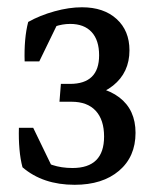

<svg xmlns="http://www.w3.org/2000/svg" viewBox="-20 -497 426 525"><path d="M184.1 8.3Q97.2 8.3 41.5 -39.6Q35.6 -61.5 33.2 -89.4Q30.8 -117.2 31.7 -147.5L78.6 -70.8Q117.7 -37.6 178.2 -37.6Q264.6 -37.6 264.6 -123.5Q264.6 -169.4 241.7 -194.1Q218.8 -218.8 175.8 -218.8H142.6L146.5 -267.6L178.7 -264.6Q261.7 -264.6 306.2 -230.7Q350.6 -196.8 350.6 -133.8Q350.6 -68.4 305.4 -30Q260.3 8.3 184.1 8.3ZM129.9 -25.4 49.3 -46.9 31.7 -147.5H70.8ZM47.4 -329.1 59.1 -420.9 146.5 -450.7 87.4 -329.1ZM168.5 -227.1 146.5 -267.6H171.4Q251 -267.6 251 -345.7Q251 -387.2 230.5 -409.4Q210 -431.6 171.9 -431.6Q129.9 -431.6 89.8 -403.3L47.4 -329.1Q46.4 -359.4 48.8 -387.2Q51.3 -415 57.1 -437Q89.4 -455.1 129.2 -466.1Q168.9 -477.1 204.1 -477.1Q263.7 -477.1 298.8 -445.1Q334 -413.1 334 -359.4Q334 -298.8 289.1 -262.9Q244.1 -227.1 168.5 -227.1Z"/></svg>

Font: Markazi Text
Style: Regular
Weight: 400
Designer: Borna Izadpanah (Arabic designer), Fiona Ross (Arabic design director) and Florian Runge (Latin designer)
Foundry: Borna Izadpanah and Florian Runge
Version: Version 1.000